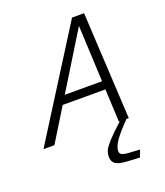

<svg xmlns="http://www.w3.org/2000/svg" viewBox="-179 -762 951 1104"><g transform="rotate(-20 297.0 -210.0)"><path d="M46.9 0H-20L393.1 -654.8H466.8L502 0H487.8Q451.7 36.6 428.5 64.5Q405.3 92.3 395.5 110.1Q385.7 127.9 382.8 137.9Q379.9 147.9 379.9 158.2Q379.9 172.4 391.4 179.2Q402.8 186 436 188L501 191.9L484.9 234.9L410.2 231Q357.4 228 337.6 213.9Q317.9 199.7 317.9 169.9Q317.9 149.4 325.9 131.3Q334 113.3 362.8 81.3Q391.6 49.3 446.8 0H441.9L432.1 -201.2H170.9ZM202.1 -252H430.2L414.1 -596.2Z"/></g></svg>

Font: IntelOne Mono Light
Style: Italic
Weight: 300
Italic angle: -16°
Designer: Fred Shallcrass
Foundry: Frere-Jones Type LLC
Version: Version 1.200;hotconv 1.1.0;makeotfexe 2.6.0;FJTRelease1.2